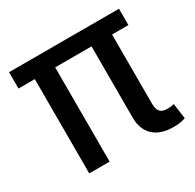

<svg xmlns="http://www.w3.org/2000/svg" viewBox="-142 -784 961 947"><g transform="rotate(-30 338.5 -310.0)"><path d="M436 -537H229V0H113V-537H20V-630H646V-537H553V-143Q553 -111 565.5 -97Q578 -83 607 -83Q613 -83 623.5 -84Q634 -85 645 -88L657 0Q634 7 620 8.5Q606 10 587 10Q515 10 475.5 -27Q436 -64 436 -131Z"/></g></svg>

Font: Ek Mukta SemiBold
Style: Regular
Weight: 600
Designer: Girish Dalvi and Yashodeep Gholap
Foundry: Ek Type
Version: Version 2.538;PS 1.002;hotconv 16.6.51;makeotf.lib2.5.65220;